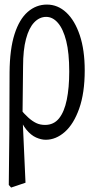

<svg xmlns="http://www.w3.org/2000/svg" viewBox="-20 -576 416 853"><path d="M19 245.6 21.5 15.1 22.5 -254.9Q23.4 -358.4 44.7 -424.6Q65.9 -490.7 103.3 -523.2Q140.6 -555.7 188.5 -555.7Q236.8 -555.7 274.7 -520.3Q312.5 -484.9 334.5 -419.4Q356.4 -354 356.4 -263.2Q356.4 -163.1 332 -94Q307.6 -24.9 268.1 10Q228.5 44.9 183.1 44.9Q163.1 44.9 140.4 34.9Q117.7 24.9 97.2 0Q76.7 -24.9 61.5 -67.4H60.1L69.3 -92.3Q87.9 -69.8 105.7 -53.7Q123.5 -37.6 140.9 -29.3Q158.2 -21 180.2 -21Q218.8 -21 242.2 -50Q265.6 -79.1 276.6 -132.6Q287.6 -186 287.6 -258.3Q287.6 -340.8 274.2 -394Q260.7 -447.3 237.5 -474.1Q214.4 -501 185.1 -501Q155.3 -501 131.8 -476.3Q108.4 -451.7 95.5 -402.8Q82.5 -354 82.5 -280.8L80.1 -68.4V-57.6L93.3 235.8L29.3 257.3Z"/></svg>

Font: Scarab Serif
Style: Regular
Weight: 400
Designer: John Roberts
Foundry: Scarab
Version: 1.0